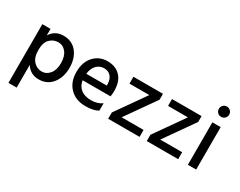

<svg xmlns="http://www.w3.org/2000/svg" viewBox="-105 -1258 2481 1986"><g transform="rotate(30 1136.0 -265.0)"><path d="M307 -428Q250 -428 208.5 -386.5Q167 -345 167 -256Q167 -167 208.5 -123Q250 -79 306 -79Q362 -79 400 -125.5Q438 -172 438 -253.5Q438 -335 401 -381.5Q364 -428 307 -428ZM167 194H69V-507H167V-429Q219 -514 321 -514Q423 -514 481 -441.5Q539 -369 539 -255.5Q539 -142 479.5 -67.5Q420 7 320 7Q220 7 167 -77Z M719 -290H964V-308Q962 -365 933 -398.5Q904 -432 852 -432Q800 -432 764 -395.5Q728 -359 719 -290ZM879 5Q761 5 691 -66Q621 -137 621 -255.5Q621 -374 685 -443.5Q749 -513 847 -513Q945 -513 1002 -452.5Q1059 -392 1059 -278Q1059 -247 1053 -213H720Q730 -147 776 -112Q822 -77 897.5 -77Q973 -77 1027 -115V-27Q971 5 879 5Z M1523 0H1148V-75L1394 -425H1157V-507H1510V-437L1261 -83H1523Z M1984 0H1609V-75L1855 -425H1618V-507H1971V-437L1722 -83H1984Z M2149 -724Q2175 -724 2193 -706Q2211 -688 2211 -662.5Q2211 -637 2193 -619Q2175 -601 2149 -601Q2123 -601 2105.5 -618.5Q2088 -636 2088 -662Q2088 -688 2105.5 -706Q2123 -724 2149 -724ZM2199 0H2100V-507H2199Z"/></g></svg>

Font: Hind Guntur Medium
Style: Regular
Weight: 500
Designer: Manushi Parikh, Hitesh Malaviya
Foundry: Indian Type Foundry
Version: Version 1.000;PS 1.0;hotconv 1.0.86;makeotf.lib2.5.63406; tt